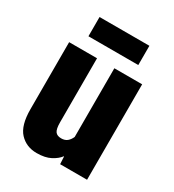

<svg xmlns="http://www.w3.org/2000/svg" viewBox="-162 -741 765 844"><g transform="rotate(30 221.0 -319.0)"><path d="M34.2 -144.5Q34.2 -62 67.6 -26.4Q101.1 9.3 153.8 9.3Q196.3 9.3 223.6 -5.1Q251 -19.5 264.6 -38.1H266.1L268.1 0H404.8V-484.4H263.7V-135.7Q256.3 -119.1 244.9 -109.9Q233.4 -100.6 214.8 -100.6Q194.3 -100.6 185.1 -112.8Q175.8 -125 175.8 -159.2V-484.4H34.2ZM347.7 -647H94.7V-549.3H347.7Z"/></g></svg>

Font: Roboto Flex
Style: wght 700 wdth 25 opsz 34 GRAD 0.00 slnt 0.00 XTRA 468 XOPQ 96 YOPQ 79 YTLC 514 YTUC 712 YTAS 750 YTDE -203.00 YTFI 738
Weight: 700
Width: 1
Designer: Berlow after Robertson
Foundry: Google
Version: Version 3.100